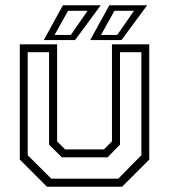

<svg xmlns="http://www.w3.org/2000/svg" viewBox="-20 -708 641 728"><path d="M158 0 55 -103V-540H196.5V-172L227 -141.5H374L404.5 -172V-540H546V-103L443 0ZM174.5 -30.5H428.5L516 -119.5V-510H435V-159.5L388 -111.5H214.5L166 -159.5V-510H85V-119.5ZM322 -556 394.5 -688H538L440.5 -556ZM187 -575.5H248.5L312 -667H238ZM146 -556 218.5 -688H362L264.5 -556ZM363 -575.5H424.5L488 -667H414Z"/></svg>

Font: Tourney Thin Light
Style: Regular
Weight: 300
Version: Version 1.015